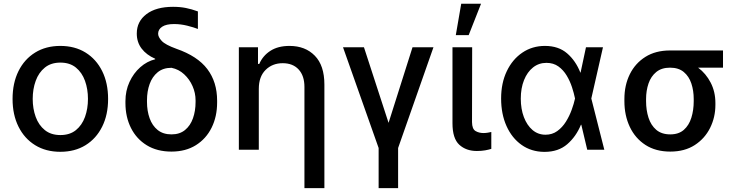

<svg xmlns="http://www.w3.org/2000/svg" viewBox="-20 -797 3928 1022"><path d="M301.1 11Q224.4 11 167.3 -24.1Q110.1 -59.3 78.5 -122.7Q46.9 -186.1 46.9 -270.2Q46.9 -355.1 78.5 -418.7Q110.1 -482.2 167.3 -517.4Q224.4 -552.6 301.1 -552.6Q378.2 -552.6 435.2 -517.4Q492.2 -482.2 523.8 -418.7Q555.4 -355.1 555.4 -270.2Q555.4 -186.1 523.8 -122.7Q492.2 -59.3 435.2 -24.1Q378.2 11 301.1 11ZM301.5 -78.1Q351.6 -78.1 384.1 -104.4Q416.5 -130.7 432.4 -174.5Q448.2 -218.4 448.2 -270.6Q448.2 -322.8 432.4 -366.8Q416.5 -410.9 384.1 -437.3Q351.6 -463.8 301.5 -463.8Q251.4 -463.8 218.8 -437.3Q186.1 -410.9 170.1 -366.8Q154.1 -322.8 154.1 -270.6Q154.1 -218.4 170.1 -174.5Q186.1 -130.7 218.8 -104.4Q251.4 -78.1 301.5 -78.1Z M892.8 9.9Q816.1 9.9 761.2 -23.8Q706.3 -57.5 677 -116.1Q647.7 -174.7 647.7 -248.6V-258.5Q647.7 -313.9 669.2 -360.6Q690.7 -407.3 726.6 -439.1Q762.4 -470.9 806.1 -481.5L805.8 -484.4Q759.6 -504.6 733.8 -538.5Q708.1 -572.4 708.1 -617.9V-618.6Q708.1 -682.9 759.6 -721.8Q811.1 -760.7 901.3 -760.7Q938.2 -760.7 968.9 -754.6Q999.6 -748.6 1033.4 -736.2V-642.8Q1012.1 -651.3 976.9 -660.2Q941.8 -669 906.2 -669Q864.7 -669 843.2 -654.8Q821.7 -640.6 821.7 -617.5Q821.7 -600.1 840.6 -579.5Q859.4 -558.9 919 -537.3Q1031.6 -498.2 1083.6 -429.3Q1135.7 -360.4 1135.7 -261.4V-251.4Q1135.7 -176.5 1106.4 -117.4Q1077.1 -58.2 1022.5 -24.1Q968 9.9 892.8 9.9ZM892.8 -81.7Q936.4 -81.7 964.8 -104.9Q993.3 -128.2 1007.1 -167.3Q1021 -206.3 1021 -254.3V-263.5Q1021 -301.8 1005 -338.4Q989 -375 960.2 -401.6Q931.5 -428.3 892.8 -436.1Q848.4 -436.1 819.4 -412.5Q790.5 -388.8 776.5 -349.8Q762.4 -310.7 762.4 -263.5V-254.3Q762.4 -206.7 776.5 -167.4Q790.5 -128.2 819.4 -104.9Q848.4 -81.7 892.8 -81.7Z M1706.7 204.5H1600.5V-334.2Q1600.5 -393.5 1569.8 -427Q1539.1 -460.6 1484.7 -460.6Q1430 -460.6 1393.8 -424.9Q1357.6 -389.2 1357.6 -323.9V0H1251.4V-545.5H1353.3V-456.7H1360.1Q1378.9 -500.4 1419.4 -526.5Q1459.9 -552.6 1521 -552.6Q1604.8 -552.6 1655.7 -500.5Q1706.7 -448.5 1706.7 -346.9Z M2099.1 204.5H1995.4V-9.2L1805.8 -545.5H1917.3L2048.3 -143.1L2175.8 -545.5H2287.3L2099.1 -9.2Z M2518.1 6.7Q2460.9 6.7 2424.7 -26.6Q2388.5 -60 2388.5 -141V-545.5H2493.3L2492.5 -147Q2492.9 -110.4 2511.2 -99.6Q2529.5 -88.8 2553.6 -88.8Q2565.3 -88.8 2577.2 -90.9Q2589.1 -93 2595.2 -94.5V-4.6Q2582 -0.4 2562.7 3.2Q2543.3 6.7 2518.1 6.7ZM2474.8 -610.1H2406.2L2435 -777H2540.5Z M2878.6 11.4H2876.1Q2807.9 10.7 2756.4 -25.7Q2704.9 -62.1 2676.1 -126.1Q2647.4 -190 2647.4 -272.7Q2647.4 -355.1 2677.6 -418.1Q2707.7 -481.2 2760.5 -516.9Q2813.2 -552.6 2880.7 -552.6Q2952.8 -552.6 2998.6 -513.1Q3044.4 -473.7 3069.2 -410.5H3070.3L3099.1 -545.5H3189.6L3127.5 -272.7L3196.7 0H3105.8L3074.2 -133.2H3072.4Q3046.5 -70 2999.3 -29.3Q2952.1 11.4 2878.6 11.4ZM2883.5 -79.9Q2919.4 -79.9 2946.4 -99.4Q2973.4 -119 2992.2 -149.1Q3011 -179.3 3022.9 -212.2Q3034.8 -245 3040.5 -271.3L3040.8 -272.7L3040.5 -274.1Q3035.2 -300.4 3024.7 -332.7Q3014.2 -365.1 2996.6 -394.5Q2979 -424 2952.6 -443.2Q2926.1 -462.4 2888.8 -462.4Q2848 -462.4 2817.3 -438Q2786.6 -413.7 2769.4 -370.7Q2752.1 -327.8 2752.1 -272Q2752.1 -217 2768.6 -173.5Q2785.2 -130 2814.6 -104.9Q2844.1 -79.9 2883.5 -79.9Z M3547.9 9.9Q3470.5 9.9 3415.8 -25.4Q3361.2 -60.7 3332.4 -121.6Q3303.6 -182.5 3303.6 -258.5V-269.9Q3303.6 -343.4 3332.4 -401.8Q3361.2 -460.2 3415.5 -494.3Q3469.8 -528.4 3546.5 -528.4H3828.5V-436.8H3696Q3737.6 -405.9 3762.8 -357.2Q3788 -308.6 3788 -248.6V-238.6Q3788 -172.9 3759.8 -116.1Q3731.5 -59.3 3677.9 -24.7Q3624.3 9.9 3547.9 9.9ZM3547.9 -81.7Q3592.7 -81.7 3620 -105.8Q3647.4 -130 3660 -170.3Q3672.6 -210.6 3672.6 -258.5V-269.9Q3672.6 -314.6 3660 -352.6Q3647.4 -390.6 3619.7 -413.7Q3592 -436.8 3546.5 -436.8Q3501.4 -436.8 3473.2 -413.7Q3445 -390.6 3432 -352.6Q3419 -314.6 3419 -269.9V-258.5Q3419 -210.6 3432 -170.3Q3445 -130 3473.4 -105.8Q3501.8 -81.7 3547.9 -81.7Z"/></svg>

Font: Linik Sans Medium
Style: Regular
Weight: 500
Designer: Rasmus Andersson (font), Cristiano Sobral (main changes)
Foundry: rsms
Version: Version 3.018;June 1, 2022;FontCreator 14.0.0.2814 64-bit; t